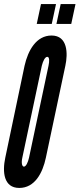

<svg xmlns="http://www.w3.org/2000/svg" viewBox="-34 -918 392 946"><path d="M147 -800H221L242 -898H168ZM244 -800H317L338 -898H265ZM288 -594C301 -654 300 -743 220 -743C145 -743 104 -670 87 -594L-8 -141C-23 -71 -16 8 61 8C137 8 176 -65 192 -141ZM109 -141C104 -118 94 -97 84 -97C75 -97 70 -114 76 -141L172 -594C178 -618 188 -638 199 -638C210 -638 210 -617 205 -594Z"/></svg>

Font: League Gothic Condensed Italic
Style: Regular
Weight: 400
Width: 3
Designer: Tyler Finck
Foundry: The League of Moveable Type
Version: Version 1.001;PS 001.001;hotconv 1.0.56;makeotf.lib2.0.21325